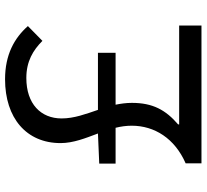

<svg xmlns="http://www.w3.org/2000/svg" viewBox="-48 -748 797 740"><g transform="rotate(-90 350.0 -378.5)"><path d="M240 -86V-90C296 -138 323 -188 323 -268C323 -290 320 -311 316 -331H516V-399H296C280 -446 263 -491 263 -539C263 -619 319 -675 419 -675C483 -675 526 -649 562 -613L619 -669C573 -721 509 -757 414 -757C265 -757 168 -675 168 -543C168 -494 187 -447 205 -399L89 -394V-331H227C232 -311 235 -290 235 -269C235 -181 186 -103 90 -61V0H621V-86Z"/></g></svg>

Font: Kawkab Mono Light
Style: Bold
Weight: 400
Monospace: yes
Designer: Abdullah Arif
Foundry: Abdullah Arif
Version: Version 1.000;PS 000.500;hotconv 1.0.88;makeotf.lib2.5.64775